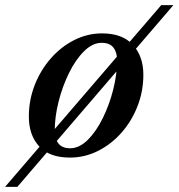

<svg xmlns="http://www.w3.org/2000/svg" viewBox="-80 -599 690 742"><path d="M543 -579.1H590L-13 123.2H-60.5ZM190 10Q111 10 71.2 -33.5Q31.5 -77 31.5 -148.5Q31.5 -212.5 54.2 -270.5Q77 -328.5 116.5 -373.5Q156 -418.5 207 -444.2Q258 -470 314.5 -470Q393 -470 433.5 -425.8Q474 -381.5 474 -310Q474 -246.5 451.5 -188.8Q429 -131 389.5 -86.2Q350 -41.5 298.8 -15.8Q247.5 10 190 10ZM191 -26Q226.5 -26 259.2 -58.5Q292 -91 317.5 -143Q343 -195 357.8 -254Q372.5 -313 372.5 -366Q372.5 -397 358.2 -415.2Q344 -433.5 313 -433.5Q277.5 -433.5 244.8 -401Q212 -368.5 186.5 -316.5Q161 -264.5 146.2 -205.5Q131.5 -146.5 131.5 -93.5Q131.5 -62.5 146 -44.2Q160.5 -26 191 -26Z"/></svg>

Font: Bodoni* 06pt Medium
Style: Italic
Weight: 500
Italic angle: -13°
Version: Version 2.3